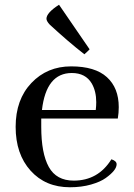

<svg xmlns="http://www.w3.org/2000/svg" viewBox="-20 -779 566 810"><path d="M481 -327Q481 -303 477 -279H154V-244Q154 -132 186 -74.5Q218 -17 291 -17Q394 -17 450 -107Q472 -100 472 -86Q472 -61 426 -28Q404 -12 364 -0.5Q324 11 275 11Q172 11 109 -59Q46 -129 46 -244Q46 -359 112.5 -429Q179 -499 280 -499Q381 -499 431 -453.5Q481 -408 481 -327ZM283 -471Q175 -471 157 -315H384Q386 -332 386 -348Q386 -394 367 -427Q341 -471 283 -471ZM190 -675Q176 -690 176 -700Q176 -725 229 -759Q241 -742 358 -571Q354 -566 336 -550Q269 -602 190 -675Z"/></svg>

Font: Rufina
Style: Regular
Weight: 400
Designer: Martin Sommaruga
Foundry: Martin Sommaruga
Version: Version 1.001